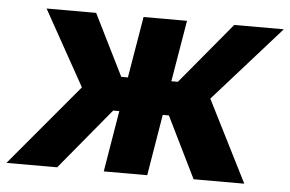

<svg xmlns="http://www.w3.org/2000/svg" viewBox="-65 -606 1005 666"><g transform="rotate(5 438.0 -272.5)"><path d="M-20.6 0 217.3 -283.7 71.4 -545.5H244L350.1 -332H373.2L409.1 -545.5H560.4L524.5 -332H547.2L724.8 -545.5H897.4L664.4 -283.7L807.5 0H631L526.3 -213.1H505L469.5 0H318.2L353.7 -213.1H332.4L155.9 0Z"/></g></svg>

Font: Inter P
Style: Bold Italic
Weight: 700
Italic angle: 9.39999°
Designer: Rasmus Andersson
Foundry: rsms
Version: Version 3.018;git-588b23468